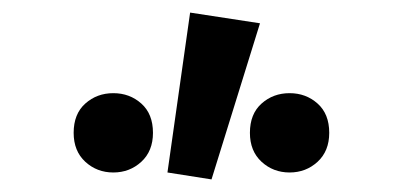

<svg xmlns="http://www.w3.org/2000/svg" viewBox="-20 -856 640 305"><path d="M160 -582Q134 -582 115.5 -599Q97 -616 97 -645Q97 -675 115.5 -691.5Q134 -708 160 -708Q186 -708 204.5 -691.5Q223 -675 223 -645Q223 -616 204.5 -599Q186 -582 160 -582ZM246 -582 282 -836 393 -819 316 -571ZM440 -582Q414 -582 395.5 -599Q377 -616 377 -645Q377 -675 395.5 -691.5Q414 -708 440 -708Q466 -708 484.5 -691.5Q503 -675 503 -645Q503 -616 484.5 -599Q466 -582 440 -582Z"/></svg>

Font: Source Code Pro ExtraBold
Style: Regular
Weight: 800
Monospace: yes
Designer: Paul D. Hunt, Teo Tuominen
Foundry: Adobe Systems Incorporated
Version: Version 1.018;hotconv 1.0.116;makeotfexe 2.5.65601